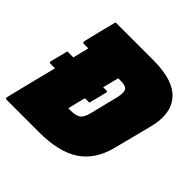

<svg xmlns="http://www.w3.org/2000/svg" viewBox="-198 -860 1020 1020"><g transform="rotate(45 312.0 -350.0)"><path d="M37 -410H82Q87 -432 93 -454.5Q99 -477 104 -500H70Q65 -500 63 -503.5Q61 -507 62 -511Q74 -561 85 -606Q96 -651 109 -700H395Q545 -700 604.5 -632Q664 -564 632 -441L577 -226Q547 -109 464.5 -54.5Q382 0 234 0H-10Q-21 0 -18 -11Q-2 -78 16.5 -151Q35 -224 54 -300H20Q9 -300 12 -311Q18 -337 24.5 -361Q31 -385 37 -410ZM254 -200H274Q307 -200 327 -212Q347 -224 358 -270L396 -424Q408 -473 393 -488Q381 -500 346 -500H329Q325 -486 320.5 -467.5Q316 -449 312 -433Q309 -422 306 -410H329Q341 -410 337 -399Q331 -374 325 -350Q319 -326 312 -300H279Q272 -275 266 -250Q260 -225 254 -200Z"/></g></svg>

Font: Recursive Mn Lnr St XBk
Style: Italic
Weight: 1000
Italic angle: -15°
Monospace: yes
Version: Version 1.079;hotconv 1.0.112;makeotfexe 2.5.65598; ttfautoh